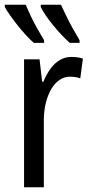

<svg xmlns="http://www.w3.org/2000/svg" viewBox="-33 -786 379 806"><path d="M267 -547Q279 -547 291 -545.5Q303 -544 315 -540L304 -457Q294 -461 283 -462.5Q272 -464 260 -464Q237 -464 217 -450.5Q197 -437 182.5 -412.5Q168 -388 159.5 -354.5Q151 -321 151 -282V0H68V-537H133L144 -443H149Q162 -474 179 -497.5Q196 -521 218 -534Q240 -547 267 -547ZM223 -766Q232 -747 245 -719.5Q258 -692 273.5 -665Q289 -638 301 -617V-606H260Q245 -619 226.5 -638.5Q208 -658 190 -680Q172 -702 158.5 -722Q145 -742 138 -757V-766ZM75 -766Q86 -740 98.5 -714Q111 -688 125 -663.5Q139 -639 152 -617V-606H109Q94 -619 76 -638.5Q58 -658 41 -679.5Q24 -701 9.5 -721.5Q-5 -742 -13 -757V-766Z"/></svg>

Font: Noto Sans Display Condensed
Style: Regular
Weight: 400
Width: 3
Designer: Monotype Design Team
Foundry: Monotype Imaging Inc.
Version: Version 2.003